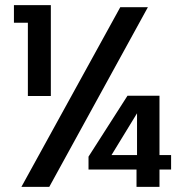

<svg xmlns="http://www.w3.org/2000/svg" viewBox="-20 -724 722 744"><path d="M34 -636V-704H177V-352H88V-636ZM446 -696H553L171 0H63ZM323 -117 474 -353H598V-123H643V-67H598V0H509V-67H323ZM511 -123V-285L412 -123Z"/></svg>

Font: Poppins-tnum Medium
Style: Regular
Weight: 500
Designer: Ninad Kale (Devanagari), Jonny Pinhorn (Latin)
Foundry: Indian Type Foundry
Version: Version 4.004